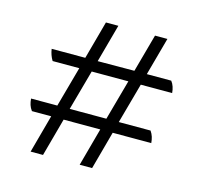

<svg xmlns="http://www.w3.org/2000/svg" viewBox="-94 -755 893 843"><g transform="rotate(15 352.0 -333.5)"><path d="M398.1 -242.6 448.9 -426.1H282.3L231.5 -242.6ZM454.6 -242.6H599Q607.1 -230.7 611.2 -217.8Q615.2 -204.8 616.2 -190.2H440.9L393.7 -17H337.2L384.5 -190.2H217.9L170.6 -17H114.2L161.4 -190.2H73.8Q64.9 -202.1 61 -214.6Q57 -227.2 55.8 -242.6H175.1L225.9 -426.1H104.7Q97.4 -437.9 93.1 -450.5Q88.7 -463.1 86.7 -476.9H239.5L286.9 -650.3H343.4L295.9 -476.9L462.5 -477.7L510 -650.3H566.4L519 -477.7H629.9Q638.1 -467.4 642.5 -454Q646.9 -440.7 647.9 -426.1H505.4Z"/></g></svg>

Font: Karma Variable Light
Style: Regular
Weight: 300
Designer: Joana Correia
Foundry: Indian Type Foundry
Version: Version 3.000